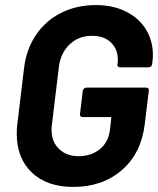

<svg xmlns="http://www.w3.org/2000/svg" viewBox="-20 -728 622 756"><path d="M46 -201Q46 -225 48 -238L75 -462Q84 -535 122 -591Q160 -647 221 -677.5Q282 -708 357 -708Q425 -708 476 -682.5Q527 -657 554.5 -612.5Q582 -568 582 -511Q582 -502 580 -482L579 -475Q578 -470 574.5 -466.5Q571 -463 566 -463H453Q442 -463 442 -475L443 -478Q444 -483 444 -493Q444 -534 417 -560.5Q390 -587 342 -587Q290 -587 254.5 -553.5Q219 -520 212 -466L184 -234Q183 -228 183 -216Q183 -170 212.5 -141.5Q242 -113 289 -113Q339 -113 373 -140.5Q407 -168 413 -217L418 -262Q420 -267 414 -267H305Q300 -267 297 -270.5Q294 -274 295 -279L306 -371Q307 -376 311 -379.5Q315 -383 320 -383H556Q561 -383 564 -379.5Q567 -376 566 -371L550 -239Q536 -124 459.5 -58Q383 8 269 8Q165 8 105.5 -48.5Q46 -105 46 -201Z"/></svg>

Font: Barlow
Style: Bold Italic
Weight: 700
Italic angle: -7°
Designer: Jeremy Tribby
Foundry: Tribby Type
Version: Version 1.422